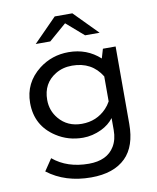

<svg xmlns="http://www.w3.org/2000/svg" viewBox="-97 -859 863 1053"><g transform="rotate(-10 335.0 -333.0)"><path d="M280.8 -785.2H378.9L507.8 -654.3H426.8L330.1 -738.3L232.9 -654.3H151.9ZM581.1 -564.9V-133.8Q581.1 -9.3 518.1 53.2Q451.7 119.1 325.2 119.1Q181.2 119.1 82 43L126.5 -22.9Q205.1 43 325.7 43Q427.7 43 468.8 -25.4Q491.2 -62.5 491.2 -115.2V-182.1Q465.3 -147.9 422.9 -127.4Q371.6 -103 319.3 -103Q236.8 -103 170.9 -146Q65.4 -213.9 65.4 -340.8Q65.4 -453.1 156.2 -523.9Q228 -579.1 320.8 -579.1Q422.9 -579.1 495.1 -513.2L510.3 -564.9ZM491.2 -414.1Q437 -502.9 327.1 -502.9Q274.9 -502.9 234.9 -478.5Q160.6 -433.6 160.6 -341.3Q160.6 -280.8 198.7 -235.8Q246.1 -179.2 325.7 -179.2Q408.7 -179.2 463.9 -237.3Q479 -252.9 491.2 -274.9Z"/></g></svg>

Font: BIZ UDPGothic
Style: Regular
Weight: 400
Designer: TypeBank Co., Ltd.
Foundry: Morisawa Inc.
Version: Version 1.051